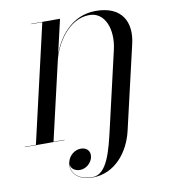

<svg xmlns="http://www.w3.org/2000/svg" viewBox="-164 -848 1051 1197"><g transform="rotate(-10 361.0 -250.0)"><path d="M-59 -2V0H192V-2H123L237.5 -497C260 -593 344.5 -741 480 -741C578.5 -741 622 -626.5 593 -501L482 -20C452.5 107 418 257.5 325.5 257.5C235 257.5 192 209.5 197 155.5C199 181.5 224 200 255 200C296 200 328 168.5 336 135.5C346 91.5 315.5 70 283 70C245 70 207.5 97.5 197 142C183 203.5 229.5 260 325.5 260C466.5 260 559.5 141.5 589.5 11.5L712.5 -519.5C742 -649 691 -759.5 523 -759.5C364 -759.5 278 -627.5 245.5 -531.5L296 -750H114V-748H183.5L11.5 -2Z"/></g></svg>

Font: Bodoni* 96pt Medium
Style: Italic
Weight: 500
Italic angle: -13°
Version: Version 2.3